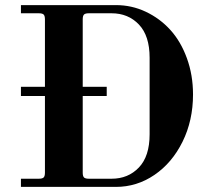

<svg xmlns="http://www.w3.org/2000/svg" viewBox="-20 -732 826 752"><path d="M62 0V-32H132Q146 -32 151 -37Q156 -42 156 -56V-356H62V-392H156V-656Q156 -670 151 -675Q146 -680 132 -680H62V-712H434Q496 -712 551 -686Q606 -660 647 -615Q688 -570 712 -504Q736 -438 736 -362Q736 -260 695 -177Q654 -94 585 -47Q516 0 434 0ZM304 -56Q304 -42 309 -37Q314 -32 328 -32H417Q482 -32 524 -76Q566 -120 566 -206V-506Q566 -592 524 -636Q482 -680 417 -680H328Q314 -680 309 -675Q304 -670 304 -656V-392H398V-356H304Z"/></svg>

Font: Old Standard TT
Style: Bold
Weight: 700
Designer: Alexey Kryukov <alexios@thessalonica.org.ru>
Version: Version 2.2